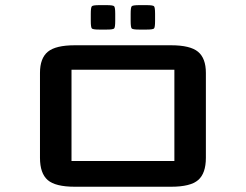

<svg xmlns="http://www.w3.org/2000/svg" viewBox="-20 -709 934 729"><path d="M508.8 -596.7Q484.4 -596.7 480.2 -600.8Q476.1 -605 476.1 -629.4V-656.7Q476.1 -681.2 480.2 -685.3Q484.4 -689.5 508.8 -689.5H536.1Q560.5 -689.5 564.7 -685.3Q568.8 -681.2 568.8 -656.7V-629.4Q568.8 -605 564.7 -600.8Q560.5 -596.7 536.1 -596.7ZM357.4 -596.7Q333 -596.7 328.9 -600.8Q324.7 -605 324.7 -629.4V-656.7Q324.7 -681.2 328.9 -685.3Q333 -689.5 357.4 -689.5H384.8Q409.2 -689.5 413.3 -685.3Q417.5 -681.2 417.5 -656.7V-629.4Q417.5 -605 413.3 -600.8Q409.2 -596.7 384.8 -596.7ZM761.7 -109.9Q761.7 -50.8 732.4 -25.4Q703.1 0 629.9 0H263.7Q190.4 0 161.1 -25.4Q131.8 -50.8 131.8 -109.9V-432.1Q131.8 -487.8 161.6 -512.5Q191.4 -537.1 263.7 -537.1H629.9Q702.1 -537.1 731.9 -512.5Q761.7 -487.8 761.7 -432.1ZM642.1 -444.3H251.5V-97.7H642.1Z"/></svg>

Font: Squarish Sans CT
Style: Regular
Weight: 400
Version: Version 0.9